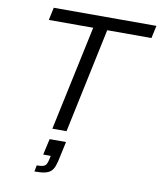

<svg xmlns="http://www.w3.org/2000/svg" viewBox="-100 -767 925 1107"><g transform="rotate(10 362.5 -213.5)"><path d="M237 0 368 -614H108L124 -688H725L709 -614H450L320 0ZM178 261 185 224Q210 224 222.5 220Q235 216 241 205.5Q247 195 251 175L255 156H211L232 62H328L308 154Q302 185 294.5 206Q287 227 274 239Q261 251 238.5 256Q216 261 178 261Z"/></g></svg>

Font: Saira Expanded
Style: Italic
Weight: 400
Width: 7
Italic angle: -12°
Designer: Hector Gatti with collaboration of the Omnibus-Type team
Foundry: Omnibus-Type
Version: Version 1.101